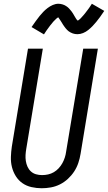

<svg xmlns="http://www.w3.org/2000/svg" viewBox="-20 -994 575 1022"><path d="M202 8Q175 8 148 2Q121 -4 99.5 -19Q78 -34 64 -56.5Q50 -79 43.5 -105Q37 -131 38 -159Q39 -187 43 -214L129 -735H208L120 -203Q117 -186 116 -169.5Q115 -153 117.5 -137Q120 -121 126.5 -106.5Q133 -92 144.5 -81.5Q156 -71 171.5 -66.5Q187 -62 204 -62Q204 -62 204 -62Q204 -62 204 -62Q220 -62 236 -65.5Q252 -69 266.5 -77.5Q281 -86 292.5 -98.5Q304 -111 312 -125.5Q320 -140 325 -155.5Q330 -171 332 -187L423 -735H501L409 -176Q405 -151 397 -127Q389 -103 375 -81.5Q361 -60 341.5 -42Q322 -24 299 -12.5Q276 -1 251 3.5Q226 8 202 8ZM214 -811 148 -850Q160 -867 170.5 -882Q181 -897 191 -909Q201 -921 210.5 -931Q220 -941 233 -951Q246 -961 261 -967.5Q276 -974 291 -974Q297 -974 302.5 -973Q308 -972 313 -970.5Q318 -969 322.5 -967Q327 -965 331.5 -962Q336 -959 340 -956Q344 -953 347 -949.5Q350 -946 354 -941.5Q358 -937 361 -933Q364 -929 366.5 -925Q369 -921 371.5 -917Q374 -913 377 -907.5Q380 -902 383 -897.5Q386 -893 388 -890Q390 -887 394 -884Q397 -886 400.5 -888.5Q404 -891 408.5 -895.5Q413 -900 414.5 -902Q416 -904 418.5 -906.5Q421 -909 423.5 -912Q426 -915 429 -918.5Q432 -922 435 -926Q438 -930 441 -934Q444 -938 447.5 -942.5Q451 -947 454.5 -952Q458 -957 461.5 -962.5Q465 -968 469 -974L535 -936Q523 -918 512.5 -903.5Q502 -889 492 -877Q482 -865 472.5 -855Q463 -845 450 -834.5Q437 -824 422 -818Q407 -812 392 -812Q386 -812 379.5 -813Q373 -814 367.5 -816Q362 -818 356 -821Q350 -824 345.5 -827.5Q341 -831 337 -835Q333 -839 329 -844Q325 -849 321.5 -854Q318 -859 315 -863.5Q312 -868 309 -873.5Q306 -879 302 -884.5Q298 -890 295.5 -894Q293 -898 290 -902Q286 -900 283 -897.5Q280 -895 275 -890Q270 -885 268.5 -883.5Q267 -882 264.5 -879.5Q262 -877 259.5 -873.5Q257 -870 254 -866.5Q251 -863 248 -859.5Q245 -856 242 -851.5Q239 -847 235.5 -842.5Q232 -838 228.5 -833Q225 -828 221.5 -822.5Q218 -817 214 -811Z"/></svg>

Font: Iosevka Curly Oblique
Style: Regular
Weight: 400
Italic angle: -9°
Monospace: yes
Designer: Belleve Invis
Foundry: Belleve Invis
Version: Version 11.1.0; ttfautohint (v1.8.3)